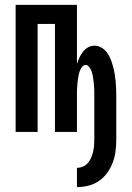

<svg xmlns="http://www.w3.org/2000/svg" viewBox="-20 -540 540 786"><path d="M295 226V147Q308 147 319.5 142Q331 137 339.5 127.5Q348 118 353 106Q358 94 361 81.5Q364 69 365 56.5Q366 44 366 31V-144Q366 -153 366 -162Q366 -171 365.5 -180Q365 -189 364 -198Q363 -207 362 -215.5Q361 -224 359 -233Q357 -242 354 -250Q351 -258 345 -266Q339 -274 331 -274Q322 -274 316 -266Q310 -258 307 -250Q304 -242 302 -233Q300 -224 299 -215.5Q298 -207 297 -198Q296 -189 295.5 -180Q295 -171 295 -162Q295 -153 295 -144V0H205V-442H134V0H44V-520H295V-278Q299 -291 305 -304Q311 -317 319.5 -328Q328 -339 340.5 -346Q353 -353 367 -353Q383 -353 396.5 -344.5Q410 -336 419 -323.5Q428 -311 433.5 -296.5Q439 -282 443 -267Q447 -252 449.5 -237Q452 -222 453.5 -206.5Q455 -191 455.5 -175.5Q456 -160 456 -144V31Q456 55 453 79Q450 103 441.5 125.5Q433 148 419 167.5Q405 187 385.5 200.5Q366 214 342.5 220Q319 226 295 226Z"/></svg>

Font: Iosevka Semibold
Style: Regular
Weight: 600
Monospace: yes
Designer: Belleve Invis
Foundry: Belleve Invis
Version: Version 33.2.3; ttfautohint (v1.8.4)